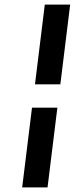

<svg xmlns="http://www.w3.org/2000/svg" viewBox="-20 -770 359 840"><path d="M176 -750H287L244 -401H133ZM120 -299H231L188 50H77Z"/></svg>

Font: Haskoy SemiBold
Style: Italic
Weight: 600
Designer: Ertekin Erdin
Foundry: Ertekin Erdin
Version: Version 2.000; ttfautohint (v1.8.4.7-5d5b)